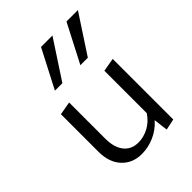

<svg xmlns="http://www.w3.org/2000/svg" viewBox="-204 -814 928 928"><g transform="rotate(-45 260.5 -350.0)"><path d="M78 -151V-408L146 -420V-173Q146 -113 172.5 -79.5Q199 -46 247 -46Q282 -46 316.5 -64Q351 -82 375 -118V-408L444 -420V-6L387 6L378 -67Q346 -31 304 -13Q262 5 219 5Q156 5 117 -37Q78 -79 78 -151ZM240 -706H318L189 -509H138ZM414 -706H492L363 -509H312Z"/></g></svg>

Font: LXGW Bright GB
Style: Regular
Weight: 400
Designer: Christian Thalmann (Catharsis Fonts)
Foundry: LXGW / Christian Thalmann (Catharsis Fonts) / Fontworks Inc.
Version: Version 5.510